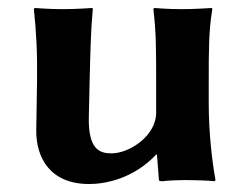

<svg xmlns="http://www.w3.org/2000/svg" viewBox="-20 -452 631 482"><path d="M372 -64H374L379 0C379 2 382 3 388 3C401 1 431 0 446 0C458 0 506 1 519 3L521 0C513 -43 504 -117 504 -192V-249C504 -324 504 -376 513 -429L512 -432C512 -432 470 -429 435 -429C401 -429 367 -432 367 -432L365 -429C372 -373 372 -325 372 -249V-169C372 -111 305 -67 260 -67C230 -67 201 -77 203 -159L205 -249C207 -324 208 -378 213 -429L212 -432C212 -432 172 -429 137 -429C103 -429 67 -432 67 -432L65 -429C71 -372 74 -321 73 -249L71 -126C70 -57 105 10 204 10C245 10 316 -4 372 -64Z"/></svg>

Font: Libertinus Sans
Style: Bold
Weight: 700
Designer: Philipp H. Poll, Khaled Hosny
Foundry: Caleb Maclennan
Version: Version 7.050;RELEASE